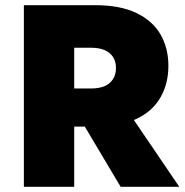

<svg xmlns="http://www.w3.org/2000/svg" viewBox="-20 -720 713 740"><path d="M261 -309 445 0H671L461 -309ZM72 -700V0H266V-700ZM196 -536H331Q362 -536 383 -527Q404 -518 415.5 -500.5Q427 -483 427 -458Q427 -433 415.5 -415Q404 -397 383 -388Q362 -379 331 -379H196V-232H347Q443 -232 505.5 -261.5Q568 -291 598.5 -344.5Q629 -398 629 -466Q629 -535 598.5 -587.5Q568 -640 505.5 -670Q443 -700 347 -700H196Z"/></svg>

Font: Jost ExtraBold
Style: Regular
Weight: 800
Version: Version 3.710